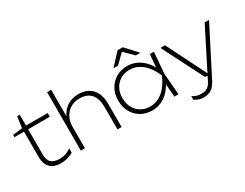

<svg xmlns="http://www.w3.org/2000/svg" viewBox="-92 -1397 2794 2190"><g transform="rotate(-30 1304.5 -302.5)"><path d="M3 -511V-541L129 -556L149 -703H183V-560H469V-511H183V-185Q183 -104 219.5 -71.5Q256 -39 328 -39Q375 -39 410.5 -51.5Q446 -64 480 -88V-32Q458 -16 412.5 -2Q367 12 318 12Q248 12 206.5 -13Q165 -38 147 -81Q129 -124 129 -176V-511Z M582 -770H636V0H582ZM876 -572Q954 -572 1008 -541Q1062 -510 1090.5 -450.5Q1119 -391 1119 -306V0H1065V-295Q1065 -408 1014 -465.5Q963 -523 864 -523Q796 -523 744.5 -492Q693 -461 664.5 -405.5Q636 -350 636 -277L608 -304Q613 -385 648 -445Q683 -505 742 -538.5Q801 -572 876 -572Z M1814 0 1796 -215 1820 -280 1796 -345 1814 -560H1868L1845 -280L1868 0ZM1845 -280Q1821 -193 1774 -127Q1727 -61 1662.5 -24.5Q1598 12 1520 12Q1438 12 1374 -25Q1310 -62 1273 -128Q1236 -194 1236 -280Q1236 -367 1273 -432.5Q1310 -498 1374 -535Q1438 -572 1520 -572Q1598 -572 1662.5 -535Q1727 -498 1774 -432.5Q1821 -367 1845 -280ZM1292 -280Q1292 -209 1321.5 -154.5Q1351 -100 1402.5 -69.5Q1454 -39 1520 -39Q1586 -39 1641 -69.5Q1696 -100 1739 -154.5Q1782 -209 1811 -280Q1782 -352 1739 -406Q1696 -460 1641 -490.5Q1586 -521 1520 -521Q1454 -521 1402.5 -490.5Q1351 -460 1321.5 -406Q1292 -352 1292 -280ZM1517 -782H1585L1728 -627H1668L1543 -750H1559L1434 -627H1374Z M2106 177Q2070 177 2042 168Q2014 159 1983 139V92Q2012 110 2039.5 118.5Q2067 127 2104 127Q2148 127 2178.5 107Q2209 87 2230 45L2536 -560H2594L2272 69Q2253 105 2229 129Q2205 153 2174.5 165Q2144 177 2106 177ZM2229 -18 1954 -560H2014L2286 -18Z"/></g></svg>

Font: Unbounded ExtraLight
Style: Regular
Weight: 250
Designer: Luke Prowse, Jean-Baptiste Morizot, Fátima Lázaro, Florian Runge
Foundry: NaN
Version: Version 1.701;gftools[0.9.28.dev5+ged2979d]